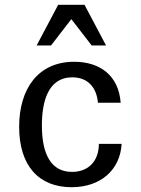

<svg xmlns="http://www.w3.org/2000/svg" viewBox="-20 -770 588 802"><path d="M60 -240C60 -79 141 12 279 12C400 12 482 -60 488 -169H393C393 -97 349 -52 281 -52C198 -52 155 -118 155 -246C155 -342 179 -447 282 -447C349 -447 384 -402 389 -341H484C476 -453 399 -512 290 -512C139 -512 60 -399 60 -240ZM133 -580H193L278 -690L363 -580H423L333 -750H223Z"/></svg>

Font: Perun
Style: Regular
Weight: 400
Foundry: Copyright (c) Stefan Peev, Context Ltd, 2016
Version: Version 1.089